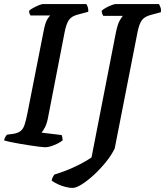

<svg xmlns="http://www.w3.org/2000/svg" viewBox="-30 -724 812 944"><path d="M191 0Q184 0 164 -2.5Q144 -5 117.5 -9Q91 -13 65 -17.5Q39 -22 18.5 -26.5Q-2 -31 -10 -34Q-8 -43 -3.5 -51Q1 -59 5 -62L36 -66Q59 -70 71.5 -80Q84 -90 91 -111Q98 -132 105 -168L184 -569Q193 -616 204 -631.5Q215 -647 217 -648H120Q118 -651 115.5 -656.5Q113 -662 113 -671Q120 -678 134 -685.5Q148 -693 161.5 -698.5Q175 -704 181 -704H394Q398 -700 401.5 -689.5Q405 -679 404 -666L355 -653Q322 -645 309 -626Q296 -607 288 -567L205 -140Q200 -115 190.5 -97Q181 -79 174 -72L273 -60Q275 -56 276.5 -48Q278 -40 278 -34Q262 -21 236 -10.5Q210 0 191 0ZM327 200Q312 200 292 195Q272 190 254 181.5Q236 173 224 164Q226 153 230.5 145Q235 137 238 134Q294 117 341 94.5Q388 72 420 50L540 -565Q549 -608 560 -625.5Q571 -643 574 -646H478Q475 -650 472.5 -657Q470 -664 470 -671Q478 -679 492 -686.5Q506 -694 519.5 -699Q533 -704 539 -704H752Q754 -699 758.5 -689Q763 -679 761 -664L713 -651Q681 -643 667.5 -624.5Q654 -606 646 -565L534 6Q518 39 490.5 73Q463 107 431.5 136Q400 165 372 182.5Q344 200 327 200Z"/></svg>

Font: Texturina 12pt SemiBold
Style: Italic
Weight: 600
Italic angle: -11°
Version: Version 1.002